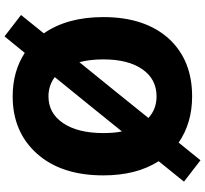

<svg xmlns="http://www.w3.org/2000/svg" viewBox="-48 -786 883 826"><g transform="rotate(90 393.0 -372.5)"><path d="M136 49 44 -22 123 -120Q53 -221 53 -376Q53 -556 147 -659Q239 -758 394 -758Q509 -758 593 -700L669 -794L761 -723L673 -614Q734 -519 734 -376Q734 -195 640.5 -90.5Q547 14 394 14Q287 14 207 -38ZM394 -140Q467 -140 509.5 -203.5Q552 -267 552 -376Q552 -422 545 -456L428 -311L311 -167Q348 -140 394 -140ZM247 -273 367 -421 487 -570Q449 -605 394 -605Q320 -605 277.5 -544Q235 -483 235 -376Q235 -318 247 -273Z"/></g></svg>

Font: GenSekiGothic TW H
Style: Regular
Weight: 900
Version: Version 1.501;PS 1;hotconv 16.6.51;makeotf.lib2.5.65220